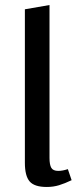

<svg xmlns="http://www.w3.org/2000/svg" viewBox="-20 -739 318 764"><path d="M79 -91V-702L177 -719V-110Q177 -84 184 -71.5Q191 -59 212 -59Q229 -59 250 -66L265 -22Q238 -9 215 -2Q192 5 166 5Q117 5 98 -17Q79 -39 79 -91Z"/></svg>

Font: Ysabeau Infant Semibold
Style: Regular
Weight: 600
Designer: Christian Thalmann (Catharsis Fonts)
Version: Version 0.003